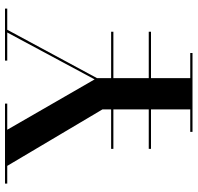

<svg xmlns="http://www.w3.org/2000/svg" viewBox="-31 -759 790 768"><g transform="rotate(-90 364.0 -375.0)"><path d="M220.5 -9V0H536V-9H435.5V-166H621V-175H435.5V-316.5H621V-325.5H435.5V-382L629 -741H713.5V-750H505.5V-741H618L430.5 -391.5L229 -741H333.5V-750H13.5V-741H84.5L310.5 -360V-325.5H152.5V-316.5H310.5V-175H152.5V-166H310.5V-9Z"/></g></svg>

Font: Bodoni* 24pt Medium
Style: Regular
Weight: 500
Version: Version 2.3